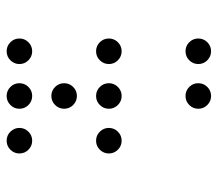

<svg xmlns="http://www.w3.org/2000/svg" viewBox="-59 -635 665 587"><g transform="rotate(90 273.5 -341.5)"><path d="M175.8 -615.2Q175.8 -599.1 164.3 -587.6Q152.8 -576.2 136.7 -576.2Q120.6 -576.2 109.1 -587.6Q97.7 -599.1 97.7 -615.2Q97.7 -631.3 109.1 -642.8Q120.6 -654.3 136.7 -654.3Q152.8 -654.3 164.3 -642.8Q175.8 -631.3 175.8 -615.2ZM312.5 -615.2Q312.5 -599.1 301 -587.6Q289.6 -576.2 273.4 -576.2Q257.3 -576.2 245.8 -587.6Q234.4 -599.1 234.4 -615.2Q234.4 -631.3 245.8 -642.8Q257.3 -654.3 273.4 -654.3Q289.6 -654.3 301 -642.8Q312.5 -631.3 312.5 -615.2ZM175.8 -341.8Q175.8 -325.7 164.3 -314.2Q152.8 -302.7 136.7 -302.7Q120.6 -302.7 109.1 -314.2Q97.7 -325.7 97.7 -341.8Q97.7 -357.9 109.1 -369.4Q120.6 -380.9 136.7 -380.9Q152.8 -380.9 164.3 -369.4Q175.8 -357.9 175.8 -341.8ZM312.5 -341.8Q312.5 -325.7 301 -314.2Q289.6 -302.7 273.4 -302.7Q257.3 -302.7 245.8 -314.2Q234.4 -325.7 234.4 -341.8Q234.4 -357.9 245.8 -369.4Q257.3 -380.9 273.4 -380.9Q289.6 -380.9 301 -369.4Q312.5 -357.9 312.5 -341.8ZM449.2 -341.8Q449.2 -325.7 437.7 -314.2Q426.3 -302.7 410.2 -302.7Q394 -302.7 382.6 -314.2Q371.1 -325.7 371.1 -341.8Q371.1 -357.9 382.6 -369.4Q394 -380.9 410.2 -380.9Q426.3 -380.9 437.7 -369.4Q449.2 -357.9 449.2 -341.8ZM312.5 -205.1Q312.5 -189 301 -177.5Q289.6 -166 273.4 -166Q257.3 -166 245.8 -177.5Q234.4 -189 234.4 -205.1Q234.4 -221.2 245.8 -232.7Q257.3 -244.1 273.4 -244.1Q289.6 -244.1 301 -232.7Q312.5 -221.2 312.5 -205.1ZM175.8 -68.4Q175.8 -52.2 164.3 -40.8Q152.8 -29.3 136.7 -29.3Q120.6 -29.3 109.1 -40.8Q97.7 -52.2 97.7 -68.4Q97.7 -84.5 109.1 -95.9Q120.6 -107.4 136.7 -107.4Q152.8 -107.4 164.3 -95.9Q175.8 -84.5 175.8 -68.4ZM312.5 -68.4Q312.5 -52.2 301 -40.8Q289.6 -29.3 273.4 -29.3Q257.3 -29.3 245.8 -40.8Q234.4 -52.2 234.4 -68.4Q234.4 -84.5 245.8 -95.9Q257.3 -107.4 273.4 -107.4Q289.6 -107.4 301 -95.9Q312.5 -84.5 312.5 -68.4ZM449.2 -68.4Q449.2 -52.2 437.7 -40.8Q426.3 -29.3 410.2 -29.3Q394 -29.3 382.6 -40.8Q371.1 -52.2 371.1 -68.4Q371.1 -84.5 382.6 -95.9Q394 -107.4 410.2 -107.4Q426.3 -107.4 437.7 -95.9Q449.2 -84.5 449.2 -68.4Z"/></g></svg>

Font: DatDot Light
Style: Regular
Weight: 300
Designer: GGBot
Version: 1.00